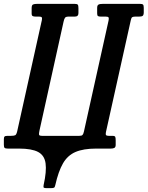

<svg xmlns="http://www.w3.org/2000/svg" viewBox="-57 -770 765 995"><path d="M147.5 -93Q144 -77 145.5 -71.5Q147 -66 162.5 -66H353.5Q366 -66 370.5 -70.5Q375 -75 378 -88.5L505.5 -663Q508 -674.5 505.8 -679.2Q503.5 -684 491 -684H464.5Q454 -684 450.2 -687.2Q446.5 -690.5 446.5 -701V-729Q446.5 -742.5 453.5 -746.2Q460.5 -750 477 -750H667.5Q679.5 -750 683.8 -746.5Q688 -743 688 -729.5V-705Q687.5 -691.5 682.2 -687.8Q677 -684 664 -684H645Q633 -684 628.2 -681Q623.5 -678 621 -666L492 -85.5Q489.5 -73.5 492.8 -69.8Q496 -66 507 -66H525Q538 -66 540.2 -60.8Q542.5 -55.5 542.5 -42.5V-19.5Q542.5 -7.5 536 -3.8Q529.5 0 518 0H441Q375.5 0 334.5 17.5Q293.5 35 269.5 76.5Q245.5 118 229.5 189.5Q227.5 200.5 222.5 202.8Q217.5 205 206 205H185.5Q174 205 170.5 202.8Q167 200.5 169 189.5Q185 118 179.2 76.5Q173.5 35 140.5 17.5Q107.5 0 41.5 0H-16.5Q-28.5 0 -32.8 -3.5Q-37 -7 -37 -19.5V-48.5Q-37 -59 -33.2 -62.5Q-29.5 -66 -18 -66H-1Q15.5 -66 21.8 -69.2Q28 -72.5 32 -89L160 -666Q162 -676.5 159.2 -680.2Q156.5 -684 145 -684H127.5Q117.5 -684 112.2 -686.8Q107 -689.5 107 -700V-727.5Q107 -743.5 114.2 -746.8Q121.5 -750 136 -750H329Q342.5 -750 346 -745.8Q349.5 -741.5 349.5 -727.5V-702Q349.5 -684 331 -684H299Q284.5 -684 280 -678Q275.5 -672 272.5 -658Z"/></svg>

Font: Besley* Condensed Medium
Style: Italic
Weight: 500
Width: 3
Italic angle: -13°
Designer: Owen Earl
Foundry: indestructible type*
Version: Version 3.000; ttfautohint (v1.8.3)